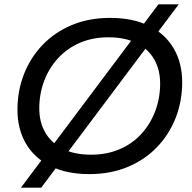

<svg xmlns="http://www.w3.org/2000/svg" viewBox="-20 -790 880 880"><path d="M389 8Q285 8 211 -29Q137 -66 98.5 -132.5Q60 -199 60 -287Q60 -374 90 -450.5Q120 -527 176 -585Q232 -643 310 -675.5Q388 -708 485 -708Q590 -708 664 -671Q738 -634 776.5 -567.5Q815 -501 815 -413Q815 -326 785 -249.5Q755 -173 699 -115Q643 -57 564.5 -24.5Q486 8 389 8ZM398 -81Q470 -81 529 -106.5Q588 -132 629 -177.5Q670 -223 692 -282Q714 -341 714 -407Q714 -470 687 -517.5Q660 -565 607 -592Q554 -619 477 -619Q404 -619 345.5 -593.5Q287 -568 245.5 -522.5Q204 -477 182 -418Q160 -359 160 -293Q160 -230 187.5 -182.5Q215 -135 267.5 -108Q320 -81 398 -81ZM76 70 706 -770H799L169 70Z"/></svg>

Font: Montserrat Thin Medium
Style: Italic
Weight: 500
Italic angle: -11.3°
Version: Version 9.000